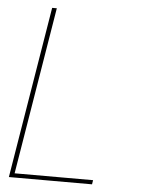

<svg xmlns="http://www.w3.org/2000/svg" viewBox="-53 -777 605 819"><g transform="rotate(5 250.0 -367.5)"><path d="M16 0 137 -735H157L39 -18H375L372 0Z"/></g></svg>

Font: Iosevka Thin
Style: Italic
Weight: 100
Italic angle: -9°
Monospace: yes
Designer: Belleve Invis
Foundry: Belleve Invis
Version: Version 32.5.0; ttfautohint (v1.8.4)